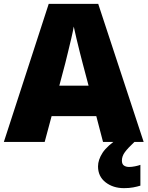

<svg xmlns="http://www.w3.org/2000/svg" viewBox="-20 -737 766 997"><path d="M515 0 480 -134H248L212 0H0L233 -717H490L726 0ZM409 -409Q404 -428 395 -463.5Q386 -499 377 -537Q368 -575 363 -599Q359 -575 350.5 -539Q342 -503 333.5 -468Q325 -433 319 -409L288 -292H440ZM613 97Q613 115 623.5 122.5Q634 130 651 130Q664 130 681.5 126.5Q699 123 709 119V227Q693 232 672 236Q651 240 624 240Q567 240 528 209.5Q489 179 489 127Q489 93 512.5 56.5Q536 20 603 -25L678 0Q644 32 628.5 53Q613 74 613 97Z"/></svg>

Font: Noto Sans Georgian Black
Style: Regular
Weight: 900
Designer: Monotype Design Team, Akaki Razmadze
Foundry: Google LLC
Version: Version 2.005; ttfautohint (v1.8.4.7-5d5b)